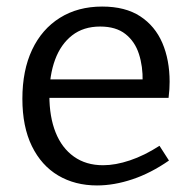

<svg xmlns="http://www.w3.org/2000/svg" viewBox="-20 -557 587 586"><path d="M276 9Q209 9 157.6 -21.4Q106.3 -51.8 77.3 -111Q48.3 -170.3 48.3 -255.5Q48.3 -342.2 78 -405.2Q107.8 -468.2 162.8 -502.6Q217.8 -537 291.7 -537Q362.2 -537 407.7 -507.4Q453.2 -477.7 475.5 -425.9Q497.7 -374 497.7 -307.2Q497.7 -296.3 497 -285Q496.2 -273.8 494.5 -258.3H109V-314.7H424.3L415.3 -308.7Q416.3 -354.2 404 -392.3Q391.8 -430.3 362.9 -453.1Q334 -476 285.8 -476Q234.7 -476 200.1 -449Q165.5 -422 148.1 -374.8Q130.7 -327.5 130.7 -265.7Q130.7 -200.5 149.7 -152.9Q168.7 -105.2 205.6 -79Q242.5 -52.7 294.7 -52.7Q332.5 -52.7 376.5 -67.5Q420.5 -82.2 466.8 -112L495.7 -67Q440.2 -28.5 384.2 -9.8Q328.2 9 276 9Z"/></svg>

Font: Bitter Thin
Style: Regular
Weight: 100
Designer: Sol Matas, and Bitter project Authors
Foundry: Sol Matas
Version: Version 2.002